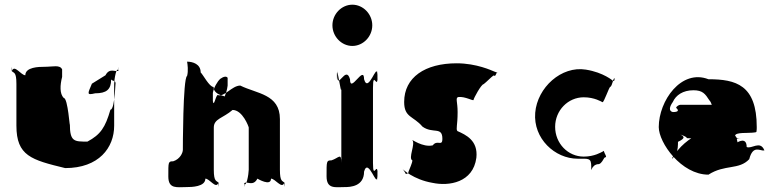

<svg xmlns="http://www.w3.org/2000/svg" viewBox="-20 -798 3280 819"><path d="M168 -513C146 -513 88 -512 88 -477C70 -477 42 -523 32 -497C32 -497 30 -530 30 -495C39 -485 50 -493 50 -440V-262C50 -133 114 -116 258 -81C402 -81 467 -168 467 -262V-440C467 -458 477 -520 486 -495C486 -495 485 -532 485 -497C475 -488 448 -512 430 -477L372 -441C354 -398 348 -391 386 -400C434 -400 454 -416 454 -459C463 -449 473 -458 473 -440C473 -475 472 -330 451 -330C429 -254 409 -224 353 -194C297 -194 278 -193 278 -269C278 -244 270 -380 252 -380C234 -398 236 -435 245 -470V-502C235 -523 207 -513 168 -513Z M776 0C797 0 856 -1 856 -36C874 -36 901 9 911 -17C911 -17 913 17 913 -18C904 -28 892 -21 892 -74V-254C892 -292 932 -294 972 -329C1015 -329 1041 -257 1041 -254V-74C1041 -56 1030 8 1021 -18C1021 -18 1023 18 1023 -17C1033 -26 1060 -1 1078 -36C1078 -36 1136 -1 1136 -36C1154 -36 1182 9 1192 -17C1192 -17 1194 17 1194 -18C1185 -28 1174 -21 1174 -74V-290C1174 -397 1075 -398 1005 -433C969 -433 936 -381 908 -393C899 -386 892 -339 888 -367V-402C891 -422 907 -451 920 -462C934 -472 946 -474 951 -466V-433C946 -393 932 -385 944 -385C965 -385 891 -386 891 -427C873 -427 846 -480 836 -489C836 -525 802 -535 778 -535C780 -525 784 -495 778 -474C760 -465 760 -159 760 -159C760 -147 749 -120 719 -110C697 -110 698 -107 698 -45C698 10 736 0 776 0Z M1451 0C1473 0 1533 -2 1533 -66C1551 -130 1589 10 1589 -46C1589 -110 1591 16 1591 -48C1591 -123 1571 -21 1571 -103V-423C1571 -505 1591 -403 1591 -478C1591 -542 1589 -416 1589 -480C1589 -536 1551 -396 1533 -460C1533 -524 1473 -396 1473 -460C1455 -524 1418 -406 1418 -480C1418 -544 1417 -414 1417 -478C1417 -533 1436 -377 1436 -423V-103C1436 -149 1425 -124 1394 -114C1372 -114 1373 -110 1373 -46C1373 10 1411 0 1451 0ZM1398 -690C1398 -642 1437 -602 1483 -602C1529 -602 1568 -642 1568 -690C1568 -738 1529 -778 1483 -778C1437 -778 1398 -738 1398 -690Z M1928 -528C1793 -528 1704 -468 1704 -363C1704 -296 1743 -304 1782 -258C1826 -226 1867 -260 1867 -206C1867 -171 1845 -204 1826 -178C1783 -168 1734 -206 1739 -200C1753 -184 1720 -122 1739 -114C1739 -103 1727 -78 1723 -67C1723 -59 1717 -56 1711 -56C1709 -62 1696 -80 1697 -77C1697 -77 1743 -32 1825 -18C1895 -3 1998 -19 2012 -125C2020 -199 1967 -223 1931 -239C1924 -249 1932 -262 1932 -320C1932 -364 1922 -379 1934 -384C1964 -388 2000 -365 2000 -372C2000 -378 2033 -439 2043 -439C2055 -448 2076 -470 2085 -476C2094 -473 2092 -474 2099 -488C2102 -495 2109 -484 2088 -493C2078 -497 2013 -528 1928 -528Z M2470 -383C2516 -383 2546 -364 2550 -362C2556 -360 2579 -429 2583 -427C2593 -434 2594 -461 2601 -465V-466C2603 -457 2599 -449 2595 -453C2595 -453 2555 -489 2479 -501C2375 -518 2272 -425 2263 -317C2254 -207 2347 -121 2444 -121C2492 -121 2502 -125 2502 -87C2502 -49 2498 -98 2535 -98C2547 -102 2553 -118 2558 -125C2569 -129 2566 -130 2559 -145C2553 -157 2560 -156 2550 -151C2545 -149 2516 -130 2470 -130C2403 -130 2348 -186 2348 -257C2348 -327 2403 -383 2470 -383Z M3207 -238C3208 -242 3208 -252 3208 -256C3208 -436 3119 -460 3002 -460C2886 -505 2790 -368 2790 -256C2790 -189 2886 -53 3002 -53C3072 -98 3132 -72 3176 -119C3192 -182 3223 -153 3240 -156V-158C3222 -200 3186 -161 3165 -171C3165 -216 3126 -191 3126 -191C3118 -240 3107 -207 3106 -213C3106 -258 3103 -213 3103 -213C3104 -251 3066 -260 3021 -254C2958 -232 2905 -198 2872 -158C2842 -123 2837 -104 2864 -142C2872 -158 2872 -181 2872 -193C2906 -209 2898 -216 2882 -224C2878 -225 2908 -217 2910 -209C2905 -207 3140 -206 3140 -206C3136 -206 3129 -206 3124 -209C3106 -223 3118 -231 3163 -231C3207 -232 3207 -234 3207 -238ZM2850 -363C2863 -392 2893 -413 2938 -413C2977 -413 2988 -398 3006 -370C3017 -359 3013 -345 3028 -340C3034 -340 3022 -351 3030 -351H2882C2878 -351 2866 -346 2864 -338C2877 -327 2874 -320 2850 -320C2832 -324 2835 -342 2850 -363Z"/></svg>

Font: Hussar Przerywany
Style: Regular
Weight: 400
Foundry: Cannot Into Space Fonts
Version: Version 0.982